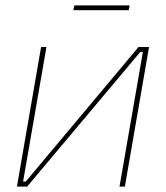

<svg xmlns="http://www.w3.org/2000/svg" viewBox="-20 -695 618 715"><path d="M43 0H81L502 -501H512L425 0H445L535 -520H496L76 -19H66L153 -520H133ZM253 -657H459L463 -675H257Z"/></svg>

Font: Fixel Text 20240404 Thin
Style: Italic
Weight: 100
Width: 4
Italic angle: -10°
Designer: AlfaBravo + MacPaw
Foundry: Kyrylo Tkachov, Marchela Mozhyna, Serhii Makarenko, Maria Weinstein, Zakhar Kryvoshyya
Version: Version 1.211;Glyphs 3.2 (3225)